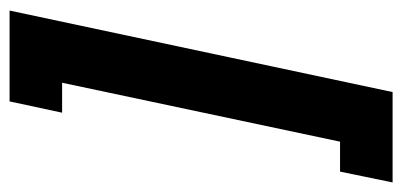

<svg xmlns="http://www.w3.org/2000/svg" viewBox="-234 -546 820 391"><g transform="rotate(90 175.5 -350.0)"><path d="M1 40 167 -740H351L329 -633H268L148 -67H209L186 40Z"/></g></svg>

Font: Raleway Thin
Style: Bold Italic
Weight: 700
Italic angle: -12°
Version: Version 4.026